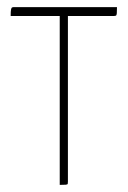

<svg xmlns="http://www.w3.org/2000/svg" viewBox="-20 -520 359 540"><path d="M148 0V-475H10Q10 -488 11 -493Q12 -498 14 -499Q16 -500 19 -500H309Q309 -488 308.5 -482.5Q308 -477 306 -476Q304 -475 299 -475H171V-9Q171 -5 170.5 -3Q170 -1 165 -0.5Q160 0 148 0Z"/></svg>

Font: Yanone Kaffeesatz ExtraLight
Style: Regular
Weight: 200
Designer: Yanone (Cyrillic: Daniel Pouzeot, Huerta Tipografica, and Cyreal)
Foundry: Yanone
Version: Version 2.003